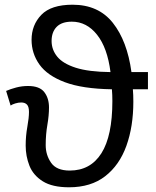

<svg xmlns="http://www.w3.org/2000/svg" viewBox="-20 -785 663 815"><path d="M288 -765Q398 -765 459 -688Q520 -611 538 -479H608V-406H544Q545 -395 545.5 -381.5Q546 -368 546 -353Q546 -248 516.5 -166Q487 -84 426.5 -37Q366 10 273 10Q202 10 161.5 -15.5Q121 -41 105 -81.5Q89 -122 89 -167Q89 -208 96 -246.5Q103 -285 103 -310Q103 -332 94.5 -341Q86 -350 70 -350Q58 -350 45 -346Q32 -342 25 -337L6 -399Q24 -407 48.5 -413.5Q73 -420 99 -420Q148 -420 168 -394Q188 -368 188 -329Q188 -295 181 -254.5Q174 -214 174 -169Q174 -127 197 -94Q220 -61 276 -61Q364 -61 410.5 -134.5Q457 -208 457 -356Q457 -367 456.5 -381.5Q456 -396 455 -406Q330 -408 255.5 -436Q181 -464 147.5 -511Q114 -558 114 -616Q114 -679 155.5 -722Q197 -765 288 -765ZM285 -693Q242 -693 220.5 -671Q199 -649 199 -611Q199 -574 223 -544.5Q247 -515 301.5 -497.5Q356 -480 449 -479Q436 -582 392 -637.5Q348 -693 285 -693Z"/></svg>

Font: BC Sans
Style: Regular
Weight: 400
Designer: Monotype Design Team
Province of B.C.
Foundry: Monotype Imaging Inc.
Version: Version 2.000;GOOG;noto-source:20170915:90ef993387c0